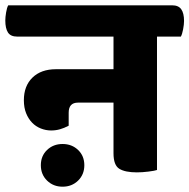

<svg xmlns="http://www.w3.org/2000/svg" viewBox="-60 -640 714 724"><path d="M368 -379V-502H5Q-20 -502 -30 -517.5Q-40 -533 -40 -563Q-40 -575 -37 -593Q-34 -611 -29 -620H589Q613 -620 623.5 -605Q634 -590 634 -561Q634 -548 630.5 -529.5Q627 -511 622 -502H532V1Q524 4 500 7Q476 10 456 10Q412 10 390 -3.5Q368 -17 368 -62V-253H234Q199 -253 199 -215V-166Q182 -157 166 -152.5Q150 -148 133 -148Q113 -148 94 -155.5Q75 -163 61 -177.5Q47 -192 38.5 -213Q30 -234 30 -262Q30 -316 62.5 -347.5Q95 -379 151 -379ZM176 64Q141 64 117.5 41Q94 18 94 -17Q94 -52 117.5 -74.5Q141 -97 176 -97Q211 -97 234.5 -74.5Q258 -52 258 -17Q258 18 234.5 41Q211 64 176 64Z"/></svg>

Font: Baloo
Style: Regular
Weight: 400
Designer: Sarang Kulkarni and Ek Type
Foundry: Ek Type
Version: Version 1.443;PS 1.000;hotconv 16.6.51;makeotf.lib2.5.65220;